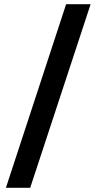

<svg xmlns="http://www.w3.org/2000/svg" viewBox="-20 -774 457 909"><path d="M8 115 293 -754H409L123 115Z"/></svg>

Font: Post Grotesk Bold
Style: Bold
Weight: 700
Version: Version 1.0